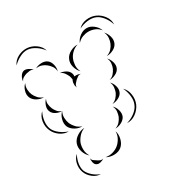

<svg xmlns="http://www.w3.org/2000/svg" viewBox="-204 -780 1097 1170"><g transform="rotate(-30 345.0 -195.0)"><path d="M50 -580Q63 -610 93.5 -626Q124 -642 157 -640Q189 -638 217.5 -618Q246 -598 255 -567Q236 -593 209 -610.5Q182 -628 156 -630Q130 -632 101 -617.5Q72 -603 50 -580ZM500 -580Q522 -604 556.5 -609Q591 -614 621 -601Q651 -588 671.5 -560Q692 -532 690 -499Q681 -530 661 -556Q641 -582 617 -592Q593 -602 561 -598.5Q529 -595 500 -580ZM452 -505Q461 -529 484 -546.5Q507 -564 533 -564Q558 -564 581 -545.5Q604 -527 612 -503Q596 -523 574.5 -531.5Q553 -540 532 -540Q512 -540 490 -532Q468 -524 452 -505ZM36 -476Q36 -491 45.5 -508Q55 -525 70 -530Q84 -534 101.5 -525.5Q119 -517 128 -505Q115 -513 102 -511.5Q89 -510 77 -507Q65 -503 53.5 -496.5Q42 -490 36 -476ZM144 -505Q162 -516 187 -517Q212 -518 229 -505Q245 -492 250.5 -467.5Q256 -443 249 -423Q249 -444 238 -460Q227 -476 214 -486Q201 -497 183 -503Q165 -509 144 -505ZM370 -355Q351 -373 343.5 -402Q336 -431 347 -454Q357 -478 383.5 -492Q410 -506 436 -505Q411 -497 394 -480.5Q377 -464 369 -445Q361 -426 359.5 -402Q358 -378 370 -355ZM612 -487Q628 -471 635.5 -445.5Q643 -420 634 -399Q625 -378 601.5 -366Q578 -354 555 -355Q577 -362 591 -377Q605 -392 612 -409Q619 -425 620.5 -446Q622 -467 612 -487ZM98 -329Q75 -328 51.5 -340.5Q28 -353 19 -374Q10 -395 17.5 -420.5Q25 -446 42 -461Q32 -441 33 -420.5Q34 -400 41 -383Q48 -367 62 -351.5Q76 -336 98 -329ZM301 -280Q298 -287 296 -296Q296 -296 295 -295L296 -297Q295 -307 296.5 -317.5Q298 -328 303 -335Q302 -347 298 -360Q292 -374 282 -388Q272 -402 255 -408Q274 -408 294 -397Q314 -386 320 -368Q324 -358 322 -346Q333 -348 344.5 -346Q356 -344 364 -340Q351 -342 341 -335Q331 -328 323 -321Q315 -313 307.5 -303.5Q300 -294 301 -280ZM549 -341Q564 -326 571 -302.5Q578 -279 570 -260Q562 -241 539.5 -230Q517 -219 497 -220Q517 -226 529 -240Q541 -254 548 -269Q555 -285 556.5 -303.5Q558 -322 549 -341ZM152 -201Q132 -200 111 -210.5Q90 -221 83 -239Q75 -257 82.5 -279.5Q90 -302 104 -315Q95 -297 97 -280Q99 -263 105 -248Q111 -234 122 -220.5Q133 -207 152 -201ZM125 -73Q93 -72 65 -92Q37 -112 25 -141Q12 -171 17 -205Q22 -239 46 -261Q31 -232 27.5 -200.5Q24 -169 34 -145Q44 -122 69 -102.5Q94 -83 125 -73ZM491 -205Q506 -191 513 -167.5Q520 -144 512 -125Q504 -106 481.5 -95Q459 -84 439 -85Q458 -91 470.5 -105Q483 -119 490 -134Q496 -149 498 -168Q500 -187 491 -205ZM212 -59Q188 -57 163 -71Q138 -85 128 -107Q119 -130 126.5 -157.5Q134 -185 152 -201Q141 -180 142 -157.5Q143 -135 150 -117Q158 -99 173.5 -82.5Q189 -66 212 -59ZM541 -133Q565 -110 570 -74.5Q575 -39 562 -9Q548 22 519 42.5Q490 63 457 61Q489 52 515.5 32Q542 12 552 -13Q563 -37 559.5 -70Q556 -103 541 -133ZM432 -70Q448 -56 455 -31.5Q462 -7 454 13Q445 32 422.5 43.5Q400 55 379 54Q399 48 412 33.5Q425 19 432 3Q438 -12 440 -31.5Q442 -51 432 -70ZM161 117Q140 100 130.5 70.5Q121 41 130 15Q139 -10 165 -27Q191 -44 218 -44Q193 -35 176.5 -16Q160 3 152 23Q145 44 146 69Q147 94 161 117ZM372 69Q381 94 373.5 124Q366 154 346 171Q325 188 294 188.5Q263 189 240 175Q266 180 290 173Q314 166 331 152Q347 139 359.5 117Q372 95 372 69ZM164 250Q134 250 108.5 229.5Q83 209 73 181Q63 153 69.5 121Q76 89 99 70Q84 96 79 125.5Q74 155 82 178Q91 200 113.5 220Q136 240 164 250ZM224 175Q214 183 197.5 187Q181 191 170 184Q159 178 155.5 161.5Q152 145 155 132Q156 145 165 152Q174 159 183 164Q191 170 201.5 174.5Q212 179 224 175Z"/></g></svg>

Font: Rubik Puddles
Style: Regular
Weight: 400
Designer: Hubert and Fischer, NaN
Foundry: Hubert and Fischer, NaN
Version: Version 2.200